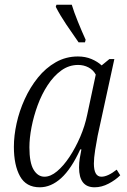

<svg xmlns="http://www.w3.org/2000/svg" viewBox="-20 -786 538 816"><path d="M149 10Q91 10 65 -37Q39 -84 39 -162Q39 -209 50.5 -261.5Q62 -314 85 -364.5Q108 -415 141 -456Q174 -497 217 -521.5Q260 -546 311 -546Q343 -546 369 -535Q395 -524 412 -508L445 -535H466L395 -209Q390 -184 384.5 -149Q379 -114 379 -91Q379 -35 411 -35Q438 -35 476 -65L491 -41Q471 -21 441.5 -5.5Q412 10 382 10Q316 10 316 -74Q316 -95 319 -113Q322 -131 326 -151H321Q283 -68 240 -29Q197 10 149 10ZM169 -35Q195 -35 222.5 -58Q250 -81 275.5 -119.5Q301 -158 321 -204.5Q341 -251 351 -300L387 -469Q376 -489 356 -499.5Q336 -510 312 -510Q273 -510 240.5 -486.5Q208 -463 182.5 -424Q157 -385 140 -338.5Q123 -292 114 -245.5Q105 -199 105 -160Q105 -94 123 -64.5Q141 -35 169 -35ZM314 -606Q288 -643 262 -681.5Q236 -720 217 -757L220 -766H285Q294 -736 311 -694Q328 -652 344 -617L341 -606Z"/></svg>

Font: Noto Serif SemiCondensed Light
Style: Italic
Weight: 300
Width: 4
Italic angle: -12°
Designer: Monotype Design Team
Foundry: Monotype Imaging Inc.
Version: Version 2.013; ttfautohint (v1.8.4.7-5d5b)